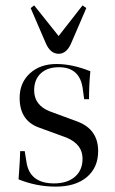

<svg xmlns="http://www.w3.org/2000/svg" viewBox="-20 -682 427 714"><path d="M287 -662 301 -652 245 -522Q228 -482 198 -482Q167 -482 150 -522L94 -652L107 -662L198 -548ZM187 12Q116 12 49 -15Q55 -95 55 -120H72L78 -82Q89 0 181 0Q230 0 258.5 -24.5Q287 -49 287 -92Q287 -145 228 -170L124 -208Q53 -234 53 -318Q53 -374 91 -409Q129 -444 190 -444Q249 -444 316 -417Q311 -367 311 -313H293L288 -350Q278 -432 199 -432Q156 -432 131.5 -409Q107 -386 107 -346Q107 -291 165 -268L268 -230Q345 -201 345 -120Q345 -59 303 -23.5Q261 12 187 12Z"/></svg>

Font: Arapey Regular-Display
Style: Regular
Weight: 400
Designer: Eduardo Rodriguez Tunni
Foundry: Eduardo Rodriguez Tunni
Version: Version 4.000